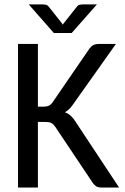

<svg xmlns="http://www.w3.org/2000/svg" viewBox="-20 -838 560 858"><path d="M60.5 0ZM149.4 -361.3H174.8Q189 -361.3 198.2 -365.7Q207.5 -370.1 214.4 -379.9L379.9 -621.1Q388.7 -632.3 398.2 -637Q407.7 -641.6 421.9 -641.6H498L302.7 -366.2Q287.1 -345.2 270 -336.4Q292.5 -328.6 310.5 -304.7L512.2 0H434.1Q418 0 410.4 -5.1Q402.8 -10.3 396 -18.6L226.1 -272.5Q218.3 -283.7 209.2 -288.3Q200.2 -293 182.1 -293H149.4V0H60.5V-641.6H149.4ZM108.4 -818.4H170.9Q176.8 -818.4 184.6 -816.9Q192.4 -815.4 198.2 -807.6L254.9 -736.3L260.7 -728Q261.7 -730.5 263.2 -732.2Q264.6 -733.9 266.6 -736.3L322.8 -807.1Q328.6 -815.4 336.7 -816.9Q344.7 -818.4 350.1 -818.4H413.1L300.3 -690.4H220.7Z"/></svg>

Font: Carlito
Style: Regular
Weight: 400
Designer: Lukasz Dziedzic
Foundry: tyPoland Lukasz Dziedzic
Version: Version 1.103; Beta1; all basic design good, some composites